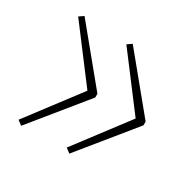

<svg xmlns="http://www.w3.org/2000/svg" viewBox="-98 -571 584 583"><g transform="rotate(30 194.5 -279.5)"><path d="M363 -274V-287L211 -472L195 -461L332 -280L195 -99L211 -87ZM194 -274V-287L42 -472L26 -461L163 -280L26 -99L42 -87Z"/></g></svg>

Font: Noto Sans Lao Thin
Style: Regular
Weight: 100
Designer: Monotype Design Team
Foundry: Monotype Imaging Inc.
Version: Version 2.003